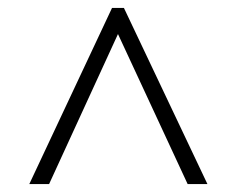

<svg xmlns="http://www.w3.org/2000/svg" viewBox="-20 -734 599 485"><path d="M54 -269 263 -714H293L504 -269H454L278 -648L104 -269Z"/></svg>

Font: Noto Serif Tamil Light
Style: Regular
Weight: 300
Designer: Indian Type Foundry, Tom Grace, and the Monotype Design Team
Foundry: Monotype Imaging Inc.
Version: Version 2.004; ttfautohint (v1.8.4.7-5d5b)